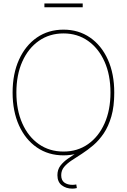

<svg xmlns="http://www.w3.org/2000/svg" viewBox="-20 -912 752 1138"><path d="M356.4 8.8Q266.6 8.8 198.5 -38.1Q130.4 -85 92.5 -168.9Q54.7 -252.9 54.7 -363.3Q54.7 -474.6 92.8 -558.6Q130.9 -642.6 198.7 -689.5Q266.6 -736.3 356.4 -736.3Q445.8 -736.3 513.7 -689.5Q581.5 -642.6 619.4 -558.6Q657.2 -474.6 657.2 -363.3Q657.2 -252.4 619.4 -168.5Q581.5 -84.5 513.7 -37.8Q445.8 8.8 356.4 8.8ZM356.4 -13.7Q439 -13.7 501.7 -57.6Q564.5 -101.6 599.6 -180.4Q634.8 -259.3 634.8 -363.3Q634.8 -467.8 599.6 -546.6Q564.5 -625.5 501.7 -669.7Q439 -713.9 356.4 -713.9Q273.9 -713.9 210.9 -670.2Q147.9 -626.5 112.5 -547.6Q77.1 -468.8 77.1 -363.3Q77.1 -259.8 112.1 -180.9Q147 -102.1 210 -57.9Q272.9 -13.7 356.4 -13.7ZM409.7 206.1Q371.6 206.1 345.9 186Q320.3 166 320.3 126.5Q320.3 93.8 337.6 70.6Q355 47.4 383.5 27.6Q412.1 7.8 446.3 -13.2Q480.5 -34.2 514.9 -62Q549.3 -89.8 577.9 -129.6Q606.4 -169.4 623.8 -226.3Q641.1 -283.2 641.1 -363.3H657.2Q657.2 -281.2 640.1 -222.2Q623 -163.1 595 -121.6Q566.9 -80.1 533.2 -51.3Q499.5 -22.5 466.3 -1.2Q433.1 20 405 38.6Q377 57.1 359.9 77.6Q342.8 98.1 342.8 126.5Q342.8 156.7 361.6 170.2Q380.4 183.6 409.7 183.6Q416 183.6 421.4 182.9Q426.8 182.1 432.1 181.2L435.5 202.6Q429.2 204.1 422.9 205.1Q416.5 206.1 409.7 206.1ZM470.2 -891.6V-869.1H243.2V-891.6Z"/></svg>

Font: Inter 24pt Thin
Style: Regular
Weight: 250
Designer: Rasmus Andersson
Foundry: rsms
Version: Version 4.001;git-66647c0bb